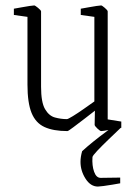

<svg xmlns="http://www.w3.org/2000/svg" viewBox="-20 -472 497 706"><path d="M228 10Q176 10 143.5 -5Q111 -20 96 -57Q81 -94 81 -161V-410L31 -417V-440Q43 -442 59 -445Q75 -448 88.5 -450Q102 -452 106 -452Q109 -452 120 -443Q131 -434 131 -430V-153Q131 -96 145.5 -71Q160 -46 182 -40Q204 -34 226 -34Q230 -34 248 -45Q266 -56 288 -71.5Q310 -87 327 -99V-410L277 -417V-440Q289 -442 305 -445Q321 -448 334.5 -450Q348 -452 352 -452Q355 -452 365.5 -443Q376 -434 376 -430V-33L426 -25V-2Q406 1 382 5.5Q358 10 352 10Q348 10 338 0.5Q328 -9 328 -13L329 -65Q314 -53 291 -35.5Q268 -18 249.5 -4Q231 10 228 10ZM340 214Q313 214 294.5 185Q276 156 276 123Q276 105 282 84Q298 69 321.5 50Q345 31 369.5 13Q394 -5 412 -19L426 -4Q405 16 380 40Q355 64 337.5 82.5Q320 101 320 106Q318 137 326 159.5Q334 182 350 182L422 181V202Q411 204 393.5 207Q376 210 360.5 212Q345 214 340 214Z"/></svg>

Font: Grenze Gotisch ExtraLight
Style: Regular
Weight: 200
Designer: Renata Polastri
Foundry: Omnibus-Type
Version: Version 1.001